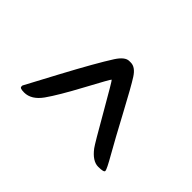

<svg xmlns="http://www.w3.org/2000/svg" viewBox="-70 -845 673 673"><g transform="rotate(45 266.5 -508.5)"><path d="M270 -677.7Q292.5 -677.7 311.3 -648.4Q330.1 -619.1 376 -533.2Q421.9 -447.3 448.7 -400.4Q475.6 -353.5 475.6 -345.9Q475.6 -338.4 447.3 -338.4Q418.9 -338.4 391.6 -374.5Q381.8 -387.7 324.5 -487.8Q267.1 -587.9 264.9 -587.9Q262.7 -587.9 216.8 -502.4Q170.9 -417 143.1 -377.9Q115.2 -338.9 79.6 -338.9Q58.1 -338.9 58.1 -346.7V-352.1Q58.1 -352.5 121.8 -471.4Q185.5 -590.3 220.2 -644.5Q241.7 -677.7 262.2 -677.7Z"/></g></svg>

Font: Averia Serif
Style: Regular
Weight: 500
Version: Version 1.0